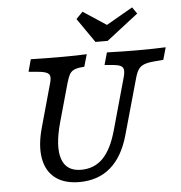

<svg xmlns="http://www.w3.org/2000/svg" viewBox="-54 -819 833 882"><g transform="rotate(-5 362.5 -378.0)"><path d="M127 -255.6 179.8 -445.2Q187.2 -468.8 186 -481.8Q184.9 -494.7 171.9 -501Q159 -507.4 129.7 -509.9L87.9 -513.8L103.3 -570.2Q165.3 -568.5 252 -568.5H255.7H254.9Q318.3 -568.5 361.3 -571L345.1 -514.5L328.9 -512.9Q306.7 -510.5 294.5 -503.7Q282.2 -496.9 275.4 -483.6Q268.6 -470.3 261.4 -445.2L212.2 -269.4Q182 -160.4 201.7 -102.3Q221.5 -44.1 289.5 -44.1Q350.5 -44.1 390.6 -84.9Q430.6 -125.7 454.4 -211.3L519.7 -445.2Q526.9 -469.4 525.7 -482.7Q524.5 -496 514 -502Q503.6 -508.1 481 -510.5L438.3 -514.5L454.4 -571Q531.1 -568.5 589.5 -568.5Q676.7 -568.5 725.4 -571L709.3 -514.5L665.9 -510.7Q637 -508.2 620.6 -501.8Q604.2 -495.3 595 -482.4Q585.8 -469.5 578.6 -445.2L505.2 -183.9Q477.8 -86.9 420.5 -37.8Q363.1 11.3 277.2 11.3Q207.8 11.3 166 -20.8Q124.3 -52.8 113.9 -112.9Q103.5 -173 127 -255.6ZM608.4 -736.8 462.5 -623.5H406.1L328.3 -735.8L358.9 -766.9L490.7 -680.3L423.5 -672.5L587.5 -766.9Z"/></g></svg>

Font: Playfair Micro SmCond SmLight
Style: Italic
Weight: 360
Width: 4
Italic angle: -15.6°
Designer: Claus Eggers Sørensen
Foundry: Claus Eggers Sørensen
Version: Version 2.203;Glyphs 3.3 (3326)